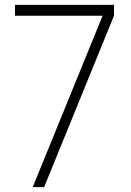

<svg xmlns="http://www.w3.org/2000/svg" viewBox="-20 -770 541 790"><path d="M114.6 0H161.5L449 -705.2V-750H41.7V-705.2H402.1Z"/></svg>

Font: Manrope Thin
Style: Regular
Weight: 100
Width: 4
Designer: Michael Sharanda
Foundry: Michael Sharanda
Version: Version 2.000;PS 002.000;hotconv 1.0.88;makeotf.lib2.5.64775